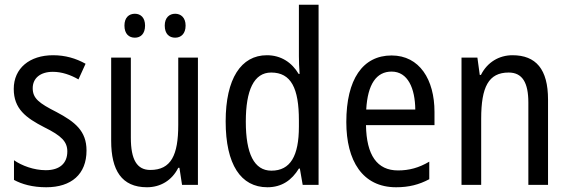

<svg xmlns="http://www.w3.org/2000/svg" viewBox="-20 -780 2401 810"><path d="M345 -145C345 -228 296 -266 219 -307C144 -345 118 -365 118 -408C118 -450 150 -477 203 -477C241 -477 278 -464 311 -445L341 -511C300 -534 255 -547 204 -547C105 -547 38 -492 38 -405C38 -321 89 -283 167 -243C240 -207 264 -182 264 -141C264 -92 233 -62 173 -62C123 -62 72 -81 39 -104V-21C72 -3 117 10 175 10C281 10 345 -45 345 -145Z M505 -672C505 -637 524 -621 549 -621C573 -621 592 -637 592 -672C592 -706 573 -722 549 -722C524 -722 505 -706 505 -672ZM675 -672C675 -637 694 -621 719 -621C743 -621 763 -637 763 -672C763 -706 743 -722 719 -722C695 -722 675 -706 675 -672ZM815 -537H732V-253C732 -126 702 -63 614 -63C558 -63 532 -106 532 -199V-537H449V-186C449 -62 493 10 600 10C656 10 705 -18 732 -72H737L748 0H815Z M1108 10C1169 10 1211 -20 1241 -69H1245L1257 0H1324V-760H1241V-543C1241 -523 1242 -494 1244 -468H1240C1211 -517 1165 -547 1106 -547C997 -547 932 -448 932 -268C932 -86 996 10 1108 10ZM1125 -60C1052 -60 1017 -132 1017 -267C1017 -399 1051 -474 1124 -474C1208 -474 1241 -408 1241 -272V-246C1241 -122 1205 -60 1125 -60Z M1632 -546C1510 -546 1441 -445 1441 -265C1441 -102 1509 10 1651 10C1705 10 1748 -1 1791 -24V-98C1747 -72 1706 -61 1659 -61C1571 -61 1526 -125 1524 -252H1813V-308C1813 -444 1750 -546 1632 -546ZM1632 -478C1701 -478 1731 -407 1732 -318H1525C1531 -425 1568 -478 1632 -478Z M2142 -547C2086 -547 2036 -518 2009 -464H2004L1994 -537H1927V0H2010V-279C2010 -413 2041 -474 2126 -474C2184 -474 2209 -431 2209 -347V0H2292V-360C2292 -488 2241 -547 2142 -547Z"/></svg>

Font: Noto Sans Gujarati Condensed
Style: Regular
Weight: 400
Width: 3
Designer: Jelle Bosma - Monotype Design Team, Universal Thirst
Foundry: Monotype Imaging Inc.
Version: Version 2.106